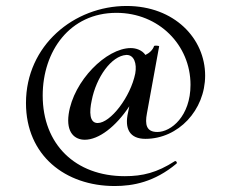

<svg xmlns="http://www.w3.org/2000/svg" viewBox="-20 -549 766 643"><path d="M467 -84C577 -84 667 -180 667 -296C667 -420 564 -529 404 -529C228 -529 67 -397 67 -204C67 -28 199 74 364 74C425 74 497 61 571 -1C575 -4 569 -12 565 -9C506 29 458 41 398 41C232 41 123 -66 123 -229C123 -377 213 -506 370 -506C512 -506 618 -398 618 -265C618 -160 553 -107 507 -107C470 -107 465 -132 472 -169L513 -394C513 -396 498 -397 496 -395C492 -382 480 -371 467 -365C456 -381 436 -388 418 -388C336 -388 226 -278 210 -167C201 -104 231 -81 264 -81C311 -81 368 -125 413 -193L409 -173C396 -117 415 -84 467 -84ZM307 -137C279 -137 279 -175 287 -212C302 -290 353 -362 403 -365C429 -366 439 -336 433 -303C417 -224 350 -137 307 -137Z"/></svg>

Font: Cormorant SC Semi
Style: Regular
Weight: 600
Designer: Christian Thalmann (Catharsis Fonts)
Version: Version 1.000;PS 001.000;hotconv 1.0.70;makeotf.lib2.5.58329